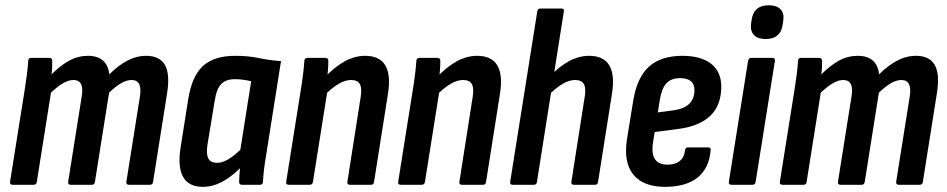

<svg xmlns="http://www.w3.org/2000/svg" viewBox="-20 -716 3671 744"><path d="M29.3 0Q17.5 0 18.9 -11.4L75.5 -366.8Q81.1 -401.8 84.7 -430.4Q88.3 -459 89.3 -480.4Q90.1 -491.7 100.7 -491.7H171.8Q182.2 -491.7 182.2 -480.4Q182.6 -468.6 182.1 -455.5Q181.6 -442.4 179.6 -427.7Q214.6 -462.8 248.6 -481.3Q282.6 -499.7 320.6 -499.7Q395 -499.7 403.7 -428.1Q438.2 -462.5 473.6 -481.1Q509 -499.7 546.7 -499.7Q598.5 -499.7 619 -464.4Q639.5 -429 627.3 -353.6L573.1 -11.4Q571.7 0 561.1 0H479.6Q468.3 0 469.7 -12L522.1 -341.3Q532.7 -406 490 -406Q471.2 -406 450 -393.9Q428.8 -381.8 402.7 -357L347.9 -11.4Q346.1 0 335.9 0H254.5Q242.7 0 244.1 -11.4L296.5 -341.3Q307.9 -406 264.4 -406Q246 -406 225 -393.9Q204 -381.8 177.5 -357L122.7 -11.4Q121.3 0 110.7 0Z M765.9 8Q710.9 8 689.3 -31Q667.7 -70 680.1 -146.6L709.5 -332.4Q723.9 -422 767.1 -460.9Q810.2 -499.7 891.4 -499.7Q941.9 -499.7 982.9 -491.1Q1023.9 -482.4 1068.9 -479.1L1012.9 -125Q1006.7 -89.3 1003.3 -61.3Q999.9 -33.4 999.1 -11.4Q998.7 0 987.1 0H917.6Q906.6 0 906.6 -11.4Q906.8 -23.6 907.8 -37Q908.8 -50.4 909.8 -64Q876 -30.2 840 -11.1Q803.9 8 765.9 8ZM821.2 -85.1Q841.6 -85.1 863.6 -98.1Q885.6 -111 911.3 -135.5L953.3 -401.2Q938.5 -405 921.9 -407.1Q905.4 -409.2 890.1 -409.2Q855.2 -409.2 837.1 -390.2Q818.9 -371.1 811.9 -325.2L784.1 -156.1Q778.3 -121 786.7 -103.1Q795.1 -85.1 821.2 -85.1Z M1336.1 0Q1324.7 0 1326.1 -11.4L1377.5 -339.3Q1383.3 -374.6 1374.2 -390.3Q1365.1 -406 1340.6 -406Q1318.2 -406 1292.8 -391.4Q1267.4 -376.8 1235.9 -345.6L1236 -413.6Q1274.8 -455.4 1314.4 -477.6Q1354 -499.7 1395.1 -499.7Q1450.3 -499.7 1472.8 -463.2Q1495.3 -426.6 1483.1 -350.8L1429.5 -11.4Q1428.5 0 1417.6 0ZM1099.3 0Q1087.5 0 1088.9 -11.4L1145.5 -366.8Q1151.1 -401.2 1154.7 -430.9Q1158.3 -460.6 1159.3 -479.8Q1160.1 -491.7 1171.3 -491.7H1241.4Q1252.2 -491.7 1252.2 -480.4Q1252.6 -463.4 1250.3 -437.6Q1248 -411.9 1245.4 -393.7L1249.5 -368.9L1192.7 -11.4Q1190.9 0 1180.7 0Z M1770.1 0Q1758.7 0 1760.1 -11.4L1811.5 -339.3Q1817.3 -374.6 1808.2 -390.3Q1799.1 -406 1774.6 -406Q1752.2 -406 1726.8 -391.4Q1701.4 -376.8 1669.9 -345.6L1670 -413.6Q1708.8 -455.4 1748.4 -477.6Q1788 -499.7 1829.1 -499.7Q1884.3 -499.7 1906.8 -463.2Q1929.3 -426.6 1917.1 -350.8L1863.5 -11.4Q1862.5 0 1851.6 0ZM1533.3 0Q1521.5 0 1522.9 -11.4L1579.5 -366.8Q1585.1 -401.2 1588.7 -430.9Q1592.3 -460.6 1593.3 -479.8Q1594.1 -491.7 1605.3 -491.7H1675.4Q1686.2 -491.7 1686.2 -480.4Q1686.6 -463.4 1684.3 -437.6Q1682 -411.9 1679.4 -393.7L1683.5 -368.9L1626.7 -11.4Q1624.9 0 1614.7 0Z M1966.5 0Q1955.5 0 1956.9 -11L2061.9 -671.6Q2063.9 -683 2073.5 -683H2155.6Q2167.3 -683 2164.9 -671.6L2060.7 -11Q2059.3 0 2049.1 0ZM2204.1 0Q2192.7 0 2194.1 -11.4L2245.5 -339.3Q2251.7 -374.6 2242.4 -390.3Q2233.1 -406 2208.6 -406Q2186.2 -406 2160.8 -391.4Q2135.4 -376.8 2103.9 -345.6L2104 -413.6Q2142.8 -455.4 2182.4 -477.6Q2222 -499.7 2263.1 -499.7Q2318.3 -499.7 2340.8 -463.2Q2363.3 -426.6 2351.1 -350.8L2297.5 -11.4Q2296.5 0 2285.6 0Z M2556.9 8Q2472.4 8 2433.9 -39.8Q2395.5 -87.5 2409.7 -177.9L2433.3 -323.2Q2447.7 -414.6 2494.1 -457.2Q2540.6 -499.7 2624.1 -499.7Q2696.2 -499.7 2735.6 -469Q2774.9 -438.2 2774.9 -380.2Q2774.9 -308.9 2733.3 -268.2Q2691.7 -227.5 2609.8 -216.5L2517.1 -204.5L2510.3 -163.2Q2503.9 -120.1 2518.1 -99Q2532.2 -78 2566.3 -78Q2596.3 -78 2613.9 -92.1Q2631.4 -106.2 2634.6 -133.9Q2636 -144.9 2646 -144.9H2724.1Q2735.7 -144.9 2733.7 -133.9Q2728.1 -63.8 2683 -27.9Q2638 8 2556.9 8ZM2529.1 -280.5 2591.7 -288.7Q2632.2 -294.8 2651.6 -314.6Q2671 -334.4 2671 -366.5Q2671 -390.1 2656.9 -401.6Q2642.8 -413.2 2615.9 -413.2Q2580.8 -413.2 2562.5 -393.4Q2544.1 -373.7 2536.7 -328.4Z M2814.7 0Q2802.9 0 2804.3 -11.4L2878.7 -479.8Q2881.1 -491.7 2890.7 -491.7H2972.7Q2984.5 -491.7 2982.7 -479.8L2908.1 -11.4Q2906.3 0 2896.7 0ZM2946.3 -564.7Q2917.2 -564.7 2902 -580Q2886.9 -595.2 2890.3 -623.2L2892.3 -637.1Q2899.5 -695.6 2959.3 -695.6Q2989.4 -695.6 3004.3 -680.3Q3019.1 -665.1 3015.3 -637.1L3013.3 -623.2Q3006.1 -564.7 2946.3 -564.7Z M3012.3 0Q3000.5 0 3001.9 -11.4L3058.5 -366.8Q3064.1 -401.8 3067.7 -430.4Q3071.3 -459 3072.3 -480.4Q3073.1 -491.7 3083.7 -491.7H3154.8Q3165.2 -491.7 3165.2 -480.4Q3165.6 -468.6 3165.1 -455.5Q3164.6 -442.4 3162.6 -427.7Q3197.6 -462.8 3231.6 -481.3Q3265.6 -499.7 3303.6 -499.7Q3378 -499.7 3386.7 -428.1Q3421.2 -462.5 3456.6 -481.1Q3492 -499.7 3529.7 -499.7Q3581.5 -499.7 3602 -464.4Q3622.5 -429 3610.3 -353.6L3556.1 -11.4Q3554.7 0 3544.1 0H3462.6Q3451.3 0 3452.7 -12L3505.1 -341.3Q3515.7 -406 3473 -406Q3454.2 -406 3433 -393.9Q3411.8 -381.8 3385.7 -357L3330.9 -11.4Q3329.1 0 3318.9 0H3237.5Q3225.7 0 3227.1 -11.4L3279.5 -341.3Q3290.9 -406 3247.4 -406Q3229 -406 3208 -393.9Q3187 -381.8 3160.5 -357L3105.7 -11.4Q3104.3 0 3093.7 0Z"/></svg>

Font: Sofia Sans Condensed
Style: Italic
Weight: 400
Italic angle: -9°
Designer: Botio Nikoltchev, Ani Petrova
Foundry: lettersoup
Version: Version 4.101